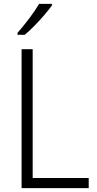

<svg xmlns="http://www.w3.org/2000/svg" viewBox="-20 -967 497 987"><path d="M91 0V-714H148V-52H436V0ZM247 -939Q232 -918 208 -890Q184 -862 157 -834.5Q130 -807 107 -788H70V-798Q99 -831 130 -872Q161 -913 181 -947H247Z"/></svg>

Font: Noto Sans Tamil SemiCondensed Light
Style: Regular
Weight: 300
Width: 4
Designer: Jelle Bosma - Monotype Design Team
Foundry: Monotype Imaging Inc.
Version: Version 2.004; ttfautohint (v1.8.4.7-5d5b)